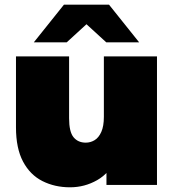

<svg xmlns="http://www.w3.org/2000/svg" viewBox="-20 -787 738 817"><path d="M278 10Q213 10 160.5 -16.5Q108 -43 78 -99.5Q48 -156 48 -245V-547H274V-284Q274 -226 293 -203Q312 -180 345 -180Q365 -180 382.5 -190.5Q400 -201 411 -225.5Q422 -250 422 -290V-547H648V0H433V-158L476 -115Q447 -51 393.5 -20.5Q340 10 278 10ZM124 -607 252 -767H444L572 -607H432L290 -737H406L264 -607Z"/></svg>

Font: MOST Montserrat Black
Style: Regular
Weight: 900
Designer: Julieta Ulanovsky
Foundry: Julieta Ulanovsky
Version: Version 8.000;March 11, 2024;FontCreator 15.0.0.2926 64-bit